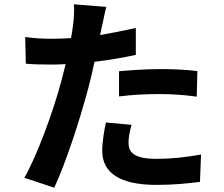

<svg xmlns="http://www.w3.org/2000/svg" viewBox="-20 -827 1040 892"><path d="M611 -697C551 -684 496 -673 445 -664L453 -702C459 -724 466 -768 474 -795L323 -807C326 -784 324 -744 319 -707C317 -691 314 -672 310 -650C280 -648 251 -647 222 -647C181 -647 148 -648 97 -655L100 -531C135 -528 172 -527 220 -527C240 -527 262 -528 285 -529C278 -501 271 -474 264 -447C227 -308 151 -101 93 -1L232 45C286 -70 352 -274 389 -413C400 -453 410 -497 419 -540C487 -548 551 -559 611 -572ZM533 -379C597 -387 655 -390 724 -390C784 -390 845 -385 894 -378L897 -497C837 -504 779 -506 723 -506C659 -506 589 -501 533 -496ZM472 -258C464 -219 455 -171 455 -126C455 -26 534 32 707 32C787 32 853 25 909 18L914 -109C841 -96 773 -89 708 -89C601 -89 577 -120 577 -164C577 -187 583 -219 591 -247Z"/></svg>

Font: Spoqa Han Sans Neo Bold
Style: Bold
Weight: 700
Designer: [Spoqa Han Sans Neo] Dong-huui Kim  Younghwa Kang  Yujin Lee  [Noto Sans] Ryoko NISHIZUKA  (kana & ideographs); Paul D. 
Foundry: Spoqa (http://www.spoqa-han-sans.com)
Version: Version 1.000